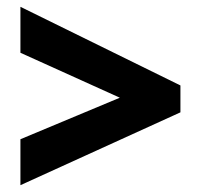

<svg xmlns="http://www.w3.org/2000/svg" viewBox="-20 -643 590 564"><path d="M40 -234V-99L510 -313V-392L40 -623V-488L332 -356Z"/></svg>

Font: Noto Sans Bengali SemiCondensed ExtraBold
Style: Regular
Weight: 800
Width: 4
Designer: Joana Ranito - Universal Thirst; Jelle Bosma - Monotype Design Team
Foundry: Universal Thirst ehf.
Version: Version 3.000